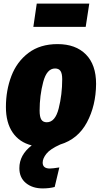

<svg xmlns="http://www.w3.org/2000/svg" viewBox="-20 -799 569 1071"><path d="M478 -779 458 -649H166L185 -779ZM218 108Q218 141 258 141Q273 141 311 135L285 244Q255 252 218 252Q161 252 124.5 222Q88 192 88 139Q88 65 157 12Q88 -5 50.5 -60Q13 -115 13 -202Q13 -295 43.5 -375Q74 -455 139 -504Q204 -553 301 -553Q402 -553 459 -495.5Q516 -438 516 -331Q515 -210 465 -116.5Q415 -23 316 7Q260 32 239 58.5Q218 85 218 108ZM201 -182Q201 -147 210.5 -132Q220 -117 241 -117Q288 -117 307.5 -194.5Q327 -272 327 -357Q327 -389 317.5 -403Q308 -417 287 -417Q241 -417 221 -341.5Q201 -266 201 -182Z"/></svg>

Font: Fira Sans Condensed Black
Style: Italic
Weight: 900
Width: 3
Italic angle: -8°
Designer: Carrois Corporate & Edenspiekermann AG
Foundry: Carrois Corporate GbR & Edenspiekermann AG
Version: Version 4.203